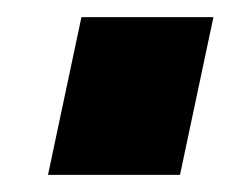

<svg xmlns="http://www.w3.org/2000/svg" viewBox="-20 -442 294 224"><path d="M36 -238 75 -422H229L190 -238Z"/></svg>

Font: Raleway Thin Black
Style: Italic
Weight: 900
Italic angle: -12°
Version: Version 4.026